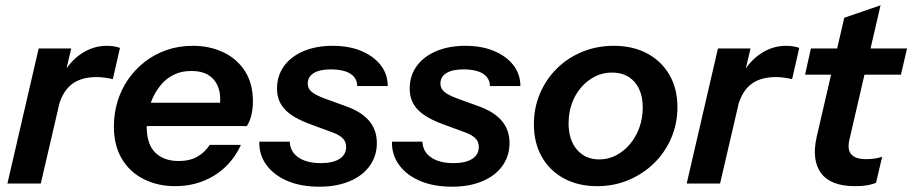

<svg xmlns="http://www.w3.org/2000/svg" viewBox="-20 -693 3445 725"><path d="M8 0 126 -510H249L220 -387H224L134 0ZM199 -282 213 -404Q241 -459 286 -489.5Q331 -520 383 -520Q400 -520 413 -517.5Q426 -515 433 -512L406 -394Q395 -397 378 -399.5Q361 -402 345 -402Q283 -402 247.5 -372Q212 -342 199 -282Z M641 10Q576 10 523 -16.5Q470 -43 440 -93.5Q410 -144 410 -215Q410 -264 423.5 -309Q437 -354 463 -392Q489 -430 526 -459Q563 -488 609 -504Q655 -520 708 -520Q772 -520 823.5 -495.5Q875 -471 905 -424.5Q935 -378 935 -310Q935 -282 929 -257.5Q923 -233 912 -217H486L505 -305H836L805 -267Q812 -295 811.5 -323Q811 -351 799.5 -374Q788 -397 764.5 -411Q741 -425 703 -425Q668 -425 641 -413Q614 -401 594 -379.5Q574 -358 560.5 -331Q547 -304 540.5 -274Q534 -244 534 -215Q534 -148 566.5 -116.5Q599 -85 654 -85Q697 -85 725.5 -101.5Q754 -118 772 -146H890Q855 -71 789.5 -30.5Q724 10 641 10Z M1186 12Q1117 12 1066 -9.5Q1015 -31 986.5 -69.5Q958 -108 959 -158H1074Q1075 -133 1089 -115Q1103 -97 1129 -87Q1155 -77 1191 -77Q1237 -77 1262 -93Q1287 -109 1287 -138Q1287 -158 1274 -171Q1261 -184 1233 -194L1157 -222Q1087 -247 1056.5 -279Q1026 -311 1026 -358Q1026 -407 1052.5 -443.5Q1079 -480 1126.5 -500Q1174 -520 1236 -520Q1298 -520 1344.5 -500.5Q1391 -481 1417.5 -447Q1444 -413 1444 -368H1329Q1329 -388 1317 -402.5Q1305 -417 1282.5 -424Q1260 -431 1229 -431Q1187 -431 1164.5 -417Q1142 -403 1142 -377Q1142 -359 1156.5 -346.5Q1171 -334 1206 -321L1286 -292Q1345 -271 1374 -236.5Q1403 -202 1403 -153Q1403 -104 1376 -66.5Q1349 -29 1300 -8.5Q1251 12 1186 12Z M1687 12Q1618 12 1567 -9.5Q1516 -31 1487.5 -69.5Q1459 -108 1460 -158H1575Q1576 -133 1590 -115Q1604 -97 1630 -87Q1656 -77 1692 -77Q1738 -77 1763 -93Q1788 -109 1788 -138Q1788 -158 1775 -171Q1762 -184 1734 -194L1658 -222Q1588 -247 1557.5 -279Q1527 -311 1527 -358Q1527 -407 1553.5 -443.5Q1580 -480 1627.5 -500Q1675 -520 1737 -520Q1799 -520 1845.5 -500.5Q1892 -481 1918.5 -447Q1945 -413 1945 -368H1830Q1830 -388 1818 -402.5Q1806 -417 1783.5 -424Q1761 -431 1730 -431Q1688 -431 1665.5 -417Q1643 -403 1643 -377Q1643 -359 1657.5 -346.5Q1672 -334 1707 -321L1787 -292Q1846 -271 1875 -236.5Q1904 -202 1904 -153Q1904 -104 1877 -66.5Q1850 -29 1801 -8.5Q1752 12 1687 12Z M2235 10Q2163 10 2109 -19.5Q2055 -49 2025.5 -101.5Q1996 -154 1996 -224Q1996 -286 2019 -340Q2042 -394 2083 -434.5Q2124 -475 2179 -497.5Q2234 -520 2298 -520Q2370 -520 2424 -491Q2478 -462 2508 -410Q2538 -358 2538 -289Q2538 -226 2514.5 -171.5Q2491 -117 2449.5 -76.5Q2408 -36 2353 -13Q2298 10 2235 10ZM2243 -91Q2277 -91 2306.5 -106.5Q2336 -122 2358.5 -148.5Q2381 -175 2394 -210.5Q2407 -246 2407 -287Q2407 -348 2376 -383.5Q2345 -419 2291 -419Q2256 -419 2226.5 -404Q2197 -389 2174.5 -363Q2152 -337 2139.5 -302.5Q2127 -268 2127 -227Q2127 -165 2158.5 -128Q2190 -91 2243 -91Z M2573 0 2691 -510H2814L2785 -387H2789L2699 0ZM2764 -282 2778 -404Q2806 -459 2851 -489.5Q2896 -520 2948 -520Q2965 -520 2978 -517.5Q2991 -515 2998 -512L2971 -394Q2960 -397 2943 -399.5Q2926 -402 2910 -402Q2848 -402 2812.5 -372Q2777 -342 2764 -282Z M3209 10Q3117 10 3080.5 -39Q3044 -88 3064 -177L3168 -626L3305 -673L3187 -164Q3179 -127 3195 -109.5Q3211 -92 3250 -92Q3270 -92 3284.5 -94.5Q3299 -97 3311 -101L3288 -3Q3275 3 3255.5 6.5Q3236 10 3209 10ZM3020 -411 3042 -510H3405L3382 -411Z"/></svg>

Font: Instrument Sans SemiBold
Style: Italic
Weight: 600
Italic angle: -13°
Designer: Rodrigo Fuenzalida
Foundry: fragTYPE
Version: Version 1.000;gftools[0.9.28]